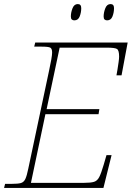

<svg xmlns="http://www.w3.org/2000/svg" viewBox="-33 -923 664 943"><path d="M-13 0 -8 -20H25Q55 -20 69.5 -24Q84 -28 91.5 -44Q99 -60 106 -95L208 -576Q215 -608 219 -631Q223 -654 223 -665Q223 -684 214 -689Q205 -694 170 -694H135L140 -714H594L564 -553H539Q541 -563 544 -581.5Q547 -600 549.5 -618Q552 -636 552 -645Q552 -676 541.5 -682.5Q531 -689 492 -689H260L196 -387H455L451 -362H190L119 -25H381Q413 -25 429 -30Q445 -35 454.5 -53.5Q464 -72 476 -113L490 -161H515L475 0ZM493 -823Q486 -823 481 -827Q476 -831 476 -842Q476 -861 484 -882Q492 -903 510 -903Q527 -903 527 -883Q527 -862 519.5 -842.5Q512 -823 493 -823ZM332 -823Q325 -823 320 -827Q315 -831 315 -842Q315 -861 323 -882Q331 -903 349 -903Q366 -903 366 -883Q366 -862 358.5 -842.5Q351 -823 332 -823Z"/></svg>

Font: Noto Serif Thin
Style: Italic
Weight: 100
Italic angle: -12°
Designer: Monotype Design Team
Foundry: Monotype Imaging Inc.
Version: Version 2.014; ttfautohint (v1.8.4.7-5d5b)